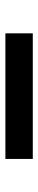

<svg xmlns="http://www.w3.org/2000/svg" viewBox="258 -1000 139 694"><g transform="rotate(90 327.0 -652.5)"><path d="M100 -603V-702H554V-603Z"/></g></svg>

Font: Syne ExtraBold
Style: Regular
Weight: 800
Designer: Lucas Descroix
Foundry: Bonjour Monde
Version: Version 2.200; ttfautohint (v1.8.4)